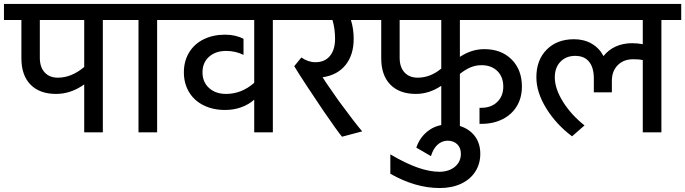

<svg xmlns="http://www.w3.org/2000/svg" viewBox="-30 -668 3458 969"><path d="M-10 -648H589V-567H489V0H395V-242Q328 -194 253 -194Q170 -194 124 -241Q78 -288 78 -374V-567H-10ZM262 -276Q331 -276 395 -330V-567H171V-377Q171 -329 195.5 -302.5Q220 -276 262 -276Z M863 -567H763V0H669V-567H569V-648H863Z M1447 -567H1347V0H1253V-165Q1225 -140 1187 -126.5Q1149 -113 1106 -113Q1045 -113 997.5 -136.5Q950 -160 924 -203.5Q898 -247 898 -303Q898 -359 924 -402.5Q950 -446 997.5 -469.5Q1045 -493 1106 -493Q1159 -493 1199 -472V-391Q1159 -411 1111 -411Q1058 -411 1025 -381.5Q992 -352 992 -303Q992 -254 1025 -224Q1058 -194 1111 -194Q1189 -194 1253 -250V-567H843V-648H1447Z M1826 -567H1741Q1755 -523 1755 -472Q1755 -391 1714 -340Q1673 -289 1598 -278L1617 -249L1678 -161Q1764 -44 1798 -5L1696 22Q1674 -4 1600 -112Q1562 -168 1517 -236.5Q1472 -305 1455 -334L1491 -378Q1525 -354 1562 -354Q1609 -354 1635 -385.5Q1661 -417 1661 -472Q1661 -523 1648 -567H1427V-648H1826Z M1806 -648H2636V-567H2291V-381Q2350 -420 2414 -420Q2500 -420 2552 -368Q2604 -316 2604 -231Q2604 -175 2578.5 -132.5Q2553 -90 2506.5 -66.5Q2460 -43 2400 -43H2390V-124H2400Q2449 -124 2479.5 -153.5Q2510 -183 2510 -231Q2510 -280 2480 -309.5Q2450 -339 2400 -339Q2370 -339 2343.5 -327.5Q2317 -316 2291 -295V0H2197V-235Q2136 -194 2069 -194Q1986 -194 1940 -241Q1894 -288 1894 -374V-567H1806ZM2078 -276Q2142 -276 2197 -322V-567H1987V-377Q1987 -329 2011.5 -302.5Q2036 -276 2078 -276Z M2394 108Q2394 159 2368.5 198.5Q2343 238 2296.5 259.5Q2250 281 2189 281Q2067 281 1940 209V111Q2018 157 2078.5 178Q2139 199 2189 199Q2237 198 2266.5 173Q2296 148 2296 108Q2296 78 2277.5 60Q2259 42 2228 42Q2199 43 2177.5 63Q2156 83 2145 120L2071 77Q2089 24 2131.5 -8Q2174 -40 2232 -40Q2305 -40 2349.5 0.5Q2394 41 2394 108Z M3408 -567H3308V0H3214V-365Q3197 -369 3166 -369Q3117 -369 3087.5 -339Q3058 -309 3058 -260V-202H2967V-272Q2967 -327 2943 -356.5Q2919 -386 2873 -386Q2827 -386 2798.5 -356.5Q2770 -327 2770 -278Q2770 -221 2811 -155Q2852 -89 2920 -35L2857 20Q2777 -40 2727 -121Q2677 -202 2677 -278Q2677 -365 2729 -417.5Q2781 -470 2867 -470Q2917 -470 2955.5 -448Q2994 -426 3016 -385Q3040 -416 3077 -433Q3114 -450 3161 -450Q3187 -450 3214 -445V-567H2619V-648H3408Z"/></svg>

Font: Madhuban
Style: Regular
Weight: 400
Designer: jaikishan Patel
Foundry: MagicType
Version: Version 1.000